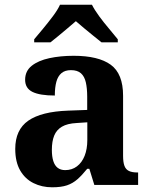

<svg xmlns="http://www.w3.org/2000/svg" viewBox="-20 -786 640 816"><path d="M201.5 10Q158.1 10 122.3 -7.8Q86.5 -25.6 65.6 -61.8Q44.8 -98 44.8 -153.1Q44.8 -234.6 100.3 -273.2Q155.9 -311.7 269 -315.8L350.6 -318.8V-374.2Q350.6 -410.7 344.8 -435.9Q339.1 -461.1 324.1 -474.5Q309 -487.9 281.5 -487.9Q256.1 -487.9 241 -475Q226 -462.2 219.5 -438.3Q213 -414.4 213 -380Q149.5 -380 118.1 -395.4Q86.8 -410.8 86.8 -446.9Q86.8 -484.1 114.8 -506.4Q142.9 -528.7 189.8 -538.8Q236.8 -548.9 292.9 -548.9Q398.2 -548.9 450.7 -510.8Q503.1 -472.6 503.1 -379.1V-123.9Q503.1 -96.4 508.9 -81.1Q514.6 -65.8 528 -59.4Q541.4 -53 563.4 -53H567V0H380.9L359.7 -68.6H350.6Q329 -41.8 309.3 -24.3Q289.6 -6.9 264.8 1.6Q240 10 201.5 10ZM256.9 -63Q285.8 -63 306.9 -78.9Q328 -94.7 339.6 -123.6Q351.1 -152.5 351.1 -191V-266.2L306.2 -263.2Q266.1 -261.2 243.2 -247.6Q220.2 -234.1 210.3 -209.6Q200.4 -185.1 200.4 -149.1Q200.4 -121 206.5 -101.6Q212.6 -82.3 225.2 -72.7Q237.9 -63 256.9 -63ZM125.3 -619Q141.3 -638 162.9 -664Q184.5 -690 204.8 -717Q225.1 -744 235.1 -766H370.7Q381.7 -744 401.5 -717Q421.4 -690 443.5 -664Q465.6 -638 480.6 -619V-606H411.4Q397.6 -617 377.6 -633.2Q357.5 -649.3 337.5 -666.1Q317.4 -682.9 302.4 -696Q287.4 -682.9 267.4 -666.1Q247.4 -649.3 228.1 -633.2Q208.8 -617 194.4 -606H125.3Z"/></svg>

Font: Noto Serif Ethiopic
Style: Regular
Weight: 400
Designer: Monotype Design Team
Foundry: Monotype Imaging Inc.
Version: Version 2.102